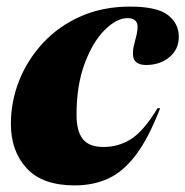

<svg xmlns="http://www.w3.org/2000/svg" viewBox="-20 -547 562 582"><path d="M366.5 -492Q333.5 -492 297.5 -456.2Q261.5 -420.5 236.8 -354.8Q212 -289 212 -198.5Q212 -149.5 231 -125.5Q250 -101.5 293.5 -101.5Q340.5 -101.5 378.8 -126.5Q417 -151.5 457.5 -219H465.5Q430.5 -128.5 392 -77.5Q353.5 -26.5 308.2 -5.8Q263 15 206.5 15Q108.5 15 60.8 -37Q13 -89 13 -171Q13 -239.5 38.2 -303Q63.5 -366.5 110.8 -417.2Q158 -468 224.8 -497.5Q291.5 -527 374 -527Q456.5 -527 489.2 -501.2Q522 -475.5 522 -436Q522 -397 493.2 -373.5Q464.5 -350 423 -350Q395 -350 386.5 -366.8Q378 -383.5 389.5 -423.5Q401 -463.5 394.8 -477.8Q388.5 -492 366.5 -492Z"/></svg>

Font: Newsreader 72pt ExtraBold
Style: Italic
Weight: 800
Italic angle: -17°
Designer: Hugues Gentile
Foundry: Production Type
Version: Version 1.003; ttfautohint (v1.8.3)